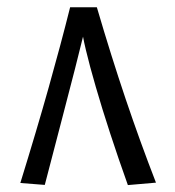

<svg xmlns="http://www.w3.org/2000/svg" viewBox="-20 -519 495 544"><path d="M254.4 -498.5Q294.9 -360.4 335.9 -238.8Q377 -117.2 421.9 -1.5L342.3 5.4Q315.4 -69.8 292.2 -140.9Q269 -211.9 251.5 -272.5Q233.9 -333 223.4 -377.2Q212.9 -421.4 211.4 -442.4L220.2 -435.1Q207.5 -382.8 192.4 -323.7Q177.2 -264.6 156.7 -186Q136.2 -107.4 106.9 4.9L37.6 -0.5Q84 -150.4 117.9 -271Q151.9 -391.6 178.7 -498.5Z"/></svg>

Font: Markazi Text Medium
Style: Regular
Weight: 500
Designer: Borna Izadpanah (Arabic designer), Fiona Ross (Arabic design director) and Florian Runge (Latin designer)
Foundry: Borna Izadpanah and Florian Runge
Version: Version 1.001